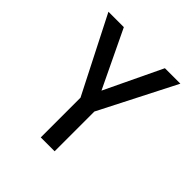

<svg xmlns="http://www.w3.org/2000/svg" viewBox="-189 -855 999 999"><g transform="rotate(45 311.0 -355.5)"><path d="M259.8 0.5V-292L46.4 -710.9H159.7L311 -395L461.9 -710.9H575.7L361.8 -292V0.5Z"/></g></svg>

Font: Alte DIN 1451 Mittelschrift
Style: Regular
Weight: 400
Designer: Peter Wiegel
Foundry: Peter Wiegel
Version: Version 1.002 September 20, 2019